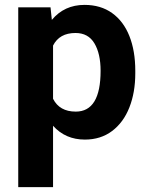

<svg xmlns="http://www.w3.org/2000/svg" viewBox="-20 -558 603 781"><path d="M195.8 -46.4V203.1H54.2V-528.3H185.5L190.9 -477.1Q241.7 -538.1 323.7 -538.1Q389.6 -538.1 436 -504.9Q482.4 -471.7 506.3 -411.4Q530.3 -351.1 530.3 -270V-259.8Q530.3 -182.1 506.3 -121.1Q482.4 -60.1 436 -25.1Q389.6 9.8 325.2 9.8Q246.1 9.8 195.8 -46.4ZM195.8 -372.6V-156.2Q222.2 -104 288.1 -104Q389.2 -104 389.2 -270Q389.2 -339.8 364 -381.8Q338.9 -423.8 287.1 -423.8Q221.7 -423.8 195.8 -372.6Z"/></svg>

Font: Mardoto
Style: Bold
Weight: 700
Designer: Christian Robertson, Vahan Hovhannisyan
Foundry: Google
Version: Version 1.000